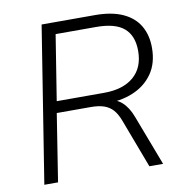

<svg xmlns="http://www.w3.org/2000/svg" viewBox="-79 -780 820 855"><g transform="rotate(-10 330.5 -352.5)"><path d="M53 0 165 -705H406Q481 -705 531 -682.5Q581 -660 606 -618Q631 -576 631 -518Q631 -448 598 -401Q565 -354 508 -330.5Q451 -307 378 -309V-321H390Q432 -321 459.5 -296.5Q487 -272 504 -226L590 0H528L445 -220Q433 -252 417 -270Q401 -288 377 -296.5Q353 -305 316 -305H163L115 0ZM172 -357H386Q472 -357 520 -398Q568 -439 568 -515Q568 -583 528.5 -617.5Q489 -652 402 -652H219Z"/></g></svg>

Font: Nunito Sans 12pt ExtraLight 12pt Light
Style: Italic
Weight: 300
Italic angle: -9°
Version: Version 3.101;gftools[0.9.27]